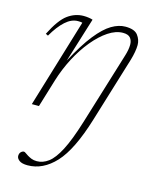

<svg xmlns="http://www.w3.org/2000/svg" viewBox="-107 -508 675 845"><g transform="rotate(15 230.0 -85.5)"><path d="M100 265Q74 265 62 255.8Q50 246.5 50 235.5Q50 224 56.5 217.5Q63 211 70 211Q73.5 211 78.5 214.8Q83.5 218.5 91.5 223.5Q99.5 228.5 110 232.8Q120.5 237 134.5 237Q162.5 237 187.5 218.2Q212.5 199.5 237.2 152Q262 104.5 288.5 18.5L390 -312Q399.5 -342 399.5 -364.5Q399.5 -383 389.8 -395Q380 -407 356 -407Q323.5 -407 289.2 -384.2Q255 -361.5 222.5 -322.2Q190 -283 163.5 -232.5Q137 -182 120 -126.5L81.5 0H49L171 -403.5Q168.5 -404.5 164 -405Q159.5 -405.5 151 -405.5Q121.5 -405.5 93.8 -380.5Q66 -355.5 39.5 -309.5L28.5 -315Q64 -385.5 97.5 -409.8Q131 -434 169.5 -434Q181.5 -434 193 -432.2Q204.5 -430.5 211 -428L148 -225Q191 -306 227.8 -352Q264.5 -398 296.8 -417Q329 -436 359.5 -436Q401 -436 416.2 -415.8Q431.5 -395.5 431.5 -371.5Q431.5 -357 428.2 -339Q425 -321 419.5 -302.5L328.5 -5Q283.5 142.5 226.8 203.8Q170 265 100 265Z"/></g></svg>

Font: Newsreader Text ExtraLight
Style: Italic
Weight: 275
Italic angle: -17°
Designer: Hugues Gentile
Foundry: Production Type
Version: Version 1.001